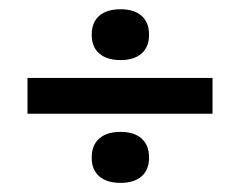

<svg xmlns="http://www.w3.org/2000/svg" viewBox="-20 -529 524 419"><path d="M40 -358.9H443.8V-280.8H40ZM180.2 -184.1V-186Q180.2 -211.9 196.5 -226.6Q212.9 -241.2 243.2 -241.2Q272.9 -241.2 289.1 -226.6Q305.2 -211.9 305.2 -186V-184.1Q305.2 -158.7 289.1 -144.3Q272.9 -129.9 243.2 -129.9Q212.9 -129.9 196.5 -144.3Q180.2 -158.7 180.2 -184.1ZM180.2 -452.1V-454.1Q180.2 -480 196.5 -494.4Q212.9 -508.8 243.2 -508.8Q272.9 -508.8 289.1 -494.4Q305.2 -480 305.2 -454.1V-452.1Q305.2 -426.8 289.1 -412.4Q272.9 -397.9 243.2 -397.9Q212.9 -397.9 196.5 -412.4Q180.2 -426.8 180.2 -452.1Z"/></svg>

Font: LT Wave
Style: Regular
Weight: 400
Designer: Daniel Lyons
Version: Version 2.5 (Glyphs App)